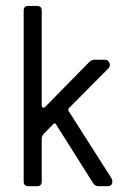

<svg xmlns="http://www.w3.org/2000/svg" viewBox="-20 -645 461 665"><path d="M124.5 -607.9V-278.8Q124.5 -274.9 128.2 -272.7Q131.8 -270.5 135.7 -273.9L289.6 -430.7Q296.9 -438 306.2 -438H344.2Q354.5 -438 358.9 -427.5Q363.3 -417 356 -408.7L218.8 -270.5Q214.8 -265.1 217.8 -260.3L367.2 -25.9Q369.1 -19.5 369.1 -16.6Q369.1 0 352.5 0H322.8Q309.1 0 302.7 -10.3L174.3 -213.9Q170.4 -221.2 164.1 -214.8L131.8 -181.6Q124.5 -174.3 124.5 -165V-16.6Q124.5 0 107.9 0H78.6Q62 0 62 -16.6V-607.9Q62 -624.5 78.6 -624.5H107.9Q124.5 -624.5 124.5 -607.9Z"/></svg>

Font: GOSTRUS
Style: type_B
Weight: 400
Designer: Юрий и Татьяна Кривогуз
Version: Version 02.00